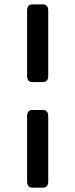

<svg xmlns="http://www.w3.org/2000/svg" viewBox="-20 -701 348 886"><path d="M129.4 165Q105 165 105 135.7V-164.1Q105 -193.4 129.4 -193.4H178.2Q202.6 -193.4 202.6 -164.1V135.7Q202.6 165 178.2 165ZM129.4 -322.3Q105 -322.3 105 -351.6V-651.4Q105 -680.7 129.4 -680.7H178.2Q202.6 -680.7 202.6 -651.4V-351.6Q202.6 -322.3 178.2 -322.3Z"/></svg>

Font: Istok
Style: Bold
Weight: 700
Designer: Andrey V. Panov
Foundry: Andrey V. Panov
Version: Version 1.0.1